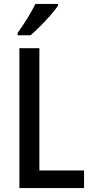

<svg xmlns="http://www.w3.org/2000/svg" viewBox="-20 -960 469 980"><path d="M79 0V-714H181V-90H409V0ZM276 -931Q263 -911 238 -882.5Q213 -854 185.5 -826.5Q158 -799 136 -780H70V-792Q96 -828 120 -867Q144 -906 161 -940H276Z"/></svg>

Font: Noto Sans Telugu Condensed Medium
Style: Regular
Weight: 500
Width: 3
Designer: Jelle Bosma - Monotype Design Team
Foundry: Monotype Imaging Inc.
Version: Version 2.005; ttfautohint (v1.8.4.7-5d5b)